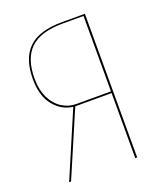

<svg xmlns="http://www.w3.org/2000/svg" viewBox="-128 -767 733 854"><g transform="rotate(-20 239.0 -340.0)"><path d="M374 -680V0H365V-308H193L61 0H52L184 -309Q131 -315 94 -360.5Q57 -406 57 -486Q57 -583 107 -631.5Q157 -680 267 -680ZM365 -316V-673H267Q161 -673 113 -626.5Q65 -580 65 -486Q65 -432 84 -393.5Q103 -355 134 -335.5Q165 -316 200 -316Z"/></g></svg>

Font: Fira Sans Compressed Eight
Style: Regular
Weight: 100
Width: 1
Designer: bBox Type GmbH & Carrois Corporate GbR & Edenspiekermann AG
Foundry: bBox Type GmbH & Carrois Corporate GbR & Edenspiekermann AG
Version: Version 4.301